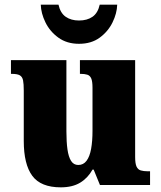

<svg xmlns="http://www.w3.org/2000/svg" viewBox="-20 -794 689 824"><path d="M241 10Q155 10 118.5 -39.5Q82 -89 82 -189V-405Q82 -434 79 -449Q76 -464 65.5 -470.5Q55 -477 30 -477H27V-536H265V-230Q265 -185 269.5 -153Q274 -121 285 -103.5Q296 -86 316 -86Q338 -86 351.5 -104Q365 -122 371 -155Q377 -188 377 -233V-417Q377 -445 371.5 -457.5Q366 -470 354.5 -473.5Q343 -477 327 -477H323V-536H560V-120Q560 -92 566 -79Q572 -66 584.5 -62.5Q597 -59 612 -59H624V0H409L382 -66H377Q357 -30 324 -10Q291 10 241 10ZM319 -606Q267 -606 230.5 -632.5Q194 -659 175 -698Q156 -737 155 -774H231Q239 -738 262 -722Q285 -706 319 -706Q354 -706 377 -722Q400 -738 408 -774H483Q482 -737 463 -698Q444 -659 408 -632.5Q372 -606 319 -606Z"/></svg>

Font: Noto Serif Khmer SemiCondensed Black
Style: Regular
Weight: 900
Width: 4
Designer: Danh Hong and the Monotype Design Team
Foundry: Monotype Imaging Inc.
Version: Version 2.004